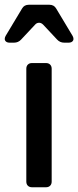

<svg xmlns="http://www.w3.org/2000/svg" viewBox="-38 -790 330 810"><path d="M156 0H97Q86 0 79.5 -6.5Q73 -13 73 -24V-500Q73 -511 79.5 -517.5Q86 -524 97 -524H156Q167 -524 173.5 -517.5Q180 -511 180 -500V-24Q180 -13 173.5 -6.5Q167 0 156 0ZM199 -754 268 -639Q272 -632 272 -626Q272 -619 266.5 -614.5Q261 -610 251 -610H233Q215 -610 203 -623L144 -686Q136 -694 127 -694Q117 -694 110 -686L51 -623Q39 -610 21 -610H3Q-7 -610 -12.5 -614.5Q-18 -619 -18 -626Q-18 -632 -14 -639L55 -754Q64 -770 84 -770H170Q190 -770 199 -754Z"/></svg>

Font: Shippori Gochic B2 Bold
Style: Regular
Weight: 700
Designer: FONTDASU
Foundry: FONTDASU / Google Inc. / but / Adobe
Version: Version 1.130